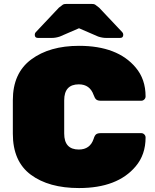

<svg xmlns="http://www.w3.org/2000/svg" viewBox="-20 -942 787 972"><path d="M305 -434V-266Q305 -185 379 -185Q436 -185 454 -239Q459 -256 466.5 -262Q474 -268 491 -268H695Q704 -268 710.5 -261.5Q717 -255 717 -246Q717 -159 667 -100Q575 10 380 10Q227 10 136 -57.5Q45 -125 45 -265V-435Q45 -572 138 -641Q231 -710 380 -710Q575 -710 667 -600Q717 -541 717 -454Q717 -445 710.5 -438.5Q704 -432 695 -432H491Q475 -432 467.5 -438Q460 -444 454 -461Q435 -515 379 -515Q305 -515 305 -434ZM315 -922H445Q456 -922 461 -919Q466 -916 482 -903L599 -779Q604 -774 604 -766Q604 -750 588 -750H517Q498 -750 477 -757L380 -799L283 -757Q262 -750 243 -750H172Q156 -750 156 -766Q156 -774 161 -779L278 -903Q294 -916 299 -919Q304 -922 315 -922Z"/></svg>

Font: Rubik One
Style: Regular
Weight: 400
Designer: Hubert and Fischer with Elvire Volk Leonovitch
Foundry: Hubert and Fischer with Elvire Volk Leonovitch
Version: Version 1.001